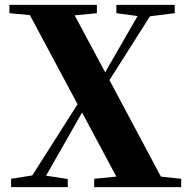

<svg xmlns="http://www.w3.org/2000/svg" viewBox="-20 -767 778 787"><path d="M639.6 -43 722.7 -34.2V0H366.2V-34.2L457 -43L316.4 -305.7L168.9 -46.9L257.8 -33.2V0H25.4V-34.2L112.3 -47.9L297.9 -339.8L102.5 -705.1L18.6 -712.9V-747.1H377V-712.9L286.1 -704.1L411.1 -470.7L543.9 -701.2L457 -712.9V-747.1H696.3V-712.9L594.7 -700.2L428.7 -438.5Z"/></svg>

Font: Bpmf Zihi Serif Heavy
Style: Heavy
Weight: 900
Foundry: But Ko
Version: Version 1.320